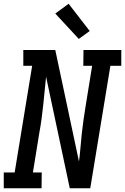

<svg xmlns="http://www.w3.org/2000/svg" viewBox="-28 -1001 665 1021"><path d="M193 0H-8V-84H50L143 -651H96V-735H266L392 -142Q397 -180 400 -217Q403 -254 407 -291.5Q411 -329 416.5 -366.5Q422 -404 428 -441L462 -651H415L416 -735H617V-651H559L452 0H343L217 -593Q213 -555 209.5 -518Q206 -481 202 -443.5Q198 -406 193 -368.5Q188 -331 181 -294L147 -84H194ZM391 -794 266 -929 337 -981 449 -836Z"/></svg>

Font: Iosevka HT Medium Extended
Style: Italic
Weight: 500
Width: 7
Italic angle: -9°
Monospace: yes
Designer: Belleve Invis
Foundry: Belleve Invis
Version: Version 32.3.0; ttfautohint (v1.8.4)